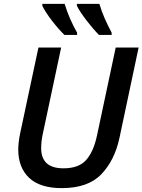

<svg xmlns="http://www.w3.org/2000/svg" viewBox="-20 -959 734 989"><path d="M298 10Q433 10 501.5 -61Q570 -132 595 -247L694 -714H576L479 -258Q461 -176 423 -134Q385 -92 307 -92Q192 -92 192 -196Q192 -232 201 -272L295 -714H178L84 -273Q79 -250 76.5 -228Q74 -206 74 -189Q74 -96 130 -43Q186 10 298 10ZM490 -779H555V-791Q536 -826 519 -865Q502 -904 492 -939H376V-929Q393 -896 427 -852Q461 -808 490 -779ZM312 -779H377V-791Q336 -863 313 -939H198V-929Q214 -896 248 -852Q282 -808 312 -779Z"/></svg>

Font: Noto Sans UI Medium
Style: Italic
Weight: 500
Italic angle: -12°
Designer: Monotype Design Team
Foundry: Monotype Imaging Inc.
Version: Version 1.901